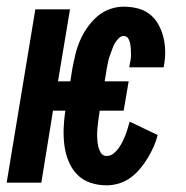

<svg xmlns="http://www.w3.org/2000/svg" viewBox="-37 -548 557 576"><path d="M283 8Q257 8 233.5 0Q210 -8 193.5 -25.5Q177 -43 168 -66Q159 -89 156 -113.5Q153 -138 154 -164Q155 -190 159 -216H122L87 0H-17L69 -520H173L137 -304H174L180 -342Q184 -363 189 -384Q194 -405 202.5 -425Q211 -445 224 -464Q237 -483 254 -498Q271 -513 292 -520.5Q313 -528 334 -528Q355 -528 375.5 -523Q396 -518 412 -505.5Q428 -493 438 -475Q448 -457 453 -437Q458 -417 458.5 -395.5Q459 -374 455 -352L454 -346H351V-349Q353 -358 354.5 -366.5Q356 -375 356 -383.5Q356 -392 355.5 -400.5Q355 -409 353.5 -417.5Q352 -426 347.5 -433Q343 -440 334 -440Q326 -440 319.5 -433.5Q313 -427 308.5 -420Q304 -413 301.5 -405.5Q299 -398 296 -390.5Q293 -383 290.5 -375Q288 -367 286.5 -359Q285 -351 283.5 -343.5Q282 -336 281 -328L277 -304H349L334 -216H262L261 -208Q259 -196 257.5 -184Q256 -172 255 -160Q254 -148 254.5 -136Q255 -124 257 -112.5Q259 -101 265 -90.5Q271 -80 283 -80Q294 -80 303 -87Q312 -94 318.5 -103Q325 -112 330 -122Q335 -132 339 -142Q343 -152 346 -162.5Q349 -173 352 -183L436 -143Q432 -126 424 -108Q416 -90 406 -73.5Q396 -57 383 -41.5Q370 -26 354 -14.5Q338 -3 319.5 2.5Q301 8 283 8Z"/></svg>

Font: Iosevka SS18
Style: Bold Italic
Weight: 700
Italic angle: -9°
Monospace: yes
Designer: Belleve Invis
Foundry: Belleve Invis
Version: Version 25.1.1; ttfautohint (v1.8.4)